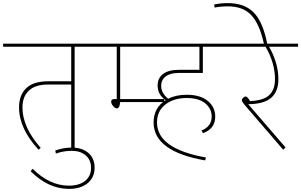

<svg xmlns="http://www.w3.org/2000/svg" viewBox="-32 -963 1945 1240"><path d="M587 -681V-661H450V0H428V-417H278Q195 -417 154 -377.5Q113 -338 113 -269Q113 -141 231 -8L217 4Q91 -133 91 -269Q91 -349 137.5 -393.5Q184 -438 278 -438H428V-661H-12V-681Z M166 143 179 127Q288 236 413 236Q479 236 517.5 205.5Q556 175 556 121Q556 70 521.5 40.5Q487 11 431 11Q378 11 329 29L325 9Q380 -10 431 -10Q498 -10 538.5 24.5Q579 59 579 120Q579 183 534 220Q489 257 414 257Q280 257 166 143Z M744 -323H1029V-304H744Q741 -263 723 -263Q711 -263 698.5 -278Q686 -293 686 -306Q686 -323 705 -323H722V-661H563V-681H951V-661H744Z M1122 -492Q1069 -492 1039 -470Q1009 -448 1009 -408Q1009 -362 1054 -325Q1104 -351 1174 -351Q1262 -351 1310 -311Q1358 -271 1358 -210Q1358 -131 1279 -103L1269 -120Q1335 -146 1335 -210Q1335 -262 1293 -296Q1251 -330 1174 -330Q1090 -330 1036 -288Q982 -246 982 -172Q982 -2 1298 54L1293 73Q960 15 960 -172Q960 -267 1038 -316Q986 -351 986 -411Q986 -459 1021.5 -485.5Q1057 -512 1122 -512H1256V-661H880V-681H1440V-661H1278V-492Z M1893 -681V-661H1706Q1766 -555 1766 -451Q1766 -373 1720 -332Q1674 -291 1571 -290L1812 -11L1797 4L1545 -289Q1530 -307 1530 -316Q1530 -324 1539 -332Q1548 -340 1555 -340Q1565 -340 1583 -310Q1671 -314 1707.5 -349.5Q1744 -385 1744 -451Q1744 -557 1683 -661H1416V-681Z M1673 -678Q1645 -807 1591.5 -864.5Q1538 -922 1440 -922Q1394 -922 1354 -914L1351 -934Q1394 -943 1438 -943Q1547 -943 1606.5 -882.5Q1666 -822 1694 -680Z"/></svg>

Font: FiraGO Thin
Style: Regular
Weight: 100
Designer: bBox Type
Foundry: bBox Type GmbH
Version: Version 1.001;PS 001.001;hotconv 1.0.88;makeotf.lib2.5.64775